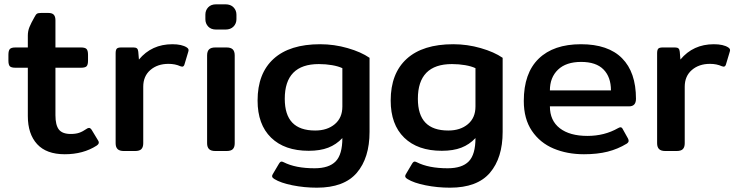

<svg xmlns="http://www.w3.org/2000/svg" viewBox="-20 -700 3423 890"><path d="M109 -162V-386H52Q32 -386 25.5 -393Q19 -400 19 -419V-446Q19 -465 25.5 -472.5Q32 -480 52 -480H109V-535Q109 -556 116.5 -574.5Q124 -593 140 -621Q146 -633 151.5 -636.5Q157 -640 171 -640H204Q222 -640 229.5 -631.5Q237 -623 237 -606V-480H355Q375 -480 381.5 -472.5Q388 -465 388 -446V-419Q388 -400 381.5 -393Q375 -386 355 -386H237V-166Q237 -120 253 -99.5Q269 -79 308 -79Q331 -79 347 -84.5Q363 -90 382 -103Q387 -107 393 -107Q399 -107 405 -98L434 -50Q438 -45 438 -39Q438 -32 428 -25Q366 15 280 15Q195 15 152 -32Q109 -79 109 -162Z M516 -36V-453Q516 -468 521 -474Q526 -480 542 -480H599Q610 -480 615 -475.5Q620 -471 621 -460L624 -424Q683 -495 779 -495Q823 -495 846 -480Q852 -476 853.5 -471.5Q855 -467 853 -461L835 -401Q832 -391 824 -391L816 -393Q792 -404 761 -404Q710 -404 677 -375.5Q644 -347 644 -298V-36Q644 -18 635.5 -9Q627 0 606 0H554Q534 0 525 -9Q516 -18 516 -36Z M932 -611V-632Q932 -652 945 -666Q958 -680 982 -680H1025Q1049 -680 1062.5 -666Q1076 -652 1076 -632V-611Q1076 -591 1062.5 -577Q1049 -563 1025 -563H982Q958 -563 945 -577Q932 -591 932 -611ZM940 -36V-443Q940 -462 949 -471Q958 -480 978 -480H1030Q1050 -480 1059 -471Q1068 -462 1068 -443V-36Q1068 -18 1059.5 -9Q1051 0 1030 0H978Q958 0 949 -9Q940 -18 940 -36Z M1252 130Q1236 121 1244 108L1273 59Q1279 49 1285 49Q1289 49 1295 52Q1350 80 1438 80Q1505 80 1536 48Q1567 16 1567 -60Q1539 -30 1501.5 -15.5Q1464 -1 1411 -1Q1299 -1 1236.5 -62Q1174 -123 1174 -234Q1174 -360 1248.5 -427.5Q1323 -495 1464 -495Q1529 -495 1591.5 -477Q1654 -459 1693 -432V-89Q1693 32 1634 101Q1575 170 1449 170Q1391 170 1336 159Q1281 148 1252 130ZM1567 -206V-384Q1548 -393 1519 -398Q1490 -403 1458 -403Q1300 -403 1300 -242Q1300 -168 1335 -131.5Q1370 -95 1441 -95Q1497 -95 1532 -124.5Q1567 -154 1567 -206Z M1869 130Q1853 121 1861 108L1890 59Q1896 49 1902 49Q1906 49 1912 52Q1967 80 2055 80Q2122 80 2153 48Q2184 16 2184 -60Q2156 -30 2118.5 -15.5Q2081 -1 2028 -1Q1916 -1 1853.5 -62Q1791 -123 1791 -234Q1791 -360 1865.5 -427.5Q1940 -495 2081 -495Q2146 -495 2208.5 -477Q2271 -459 2310 -432V-89Q2310 32 2251 101Q2192 170 2066 170Q2008 170 1953 159Q1898 148 1869 130ZM2184 -206V-384Q2165 -393 2136 -398Q2107 -403 2075 -403Q1917 -403 1917 -242Q1917 -168 1952 -131.5Q1987 -95 2058 -95Q2114 -95 2149 -124.5Q2184 -154 2184 -206Z M2408 -232Q2408 -361 2477 -428Q2546 -495 2673 -495Q2799 -495 2863.5 -430Q2928 -365 2928 -242Q2928 -207 2896 -207H2529Q2529 -141 2575 -105.5Q2621 -70 2703 -70Q2782 -70 2845 -106Q2852 -110 2856 -110Q2863 -110 2867 -101L2891 -58Q2894 -52 2894 -47Q2894 -40 2885 -34Q2844 -9 2796.5 3Q2749 15 2687 15Q2609 15 2546 -11.5Q2483 -38 2445.5 -93.5Q2408 -149 2408 -232ZM2812 -281Q2812 -343 2777.5 -378Q2743 -413 2674 -413Q2604 -413 2566.5 -377Q2529 -341 2529 -281Z M3026 -36V-453Q3026 -468 3031 -474Q3036 -480 3052 -480H3109Q3120 -480 3125 -475.5Q3130 -471 3131 -460L3134 -424Q3193 -495 3289 -495Q3333 -495 3356 -480Q3362 -476 3363.5 -471.5Q3365 -467 3363 -461L3345 -401Q3342 -391 3334 -391L3326 -393Q3302 -404 3271 -404Q3220 -404 3187 -375.5Q3154 -347 3154 -298V-36Q3154 -18 3145.5 -9Q3137 0 3116 0H3064Q3044 0 3035 -9Q3026 -18 3026 -36Z"/></svg>

Font: Mitr
Style: Regular
Weight: 400
Designer: Thanarat Vachiruckul
Foundry: Cadson Demak
Version: Version 1.003